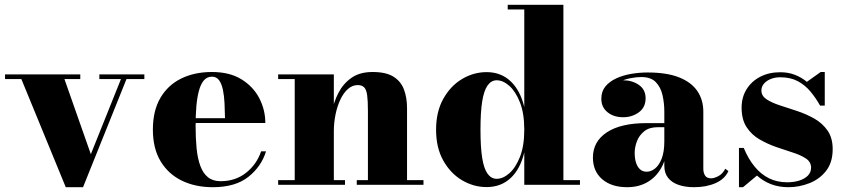

<svg xmlns="http://www.w3.org/2000/svg" viewBox="-20 -770 3518 800"><path d="M581.5 -460V-440.5H507L326 10H254L69 -440.5H1V-460H314.5V-440.5H248.5L358.5 -127.5L484 -440.5H394V-460Z M866.5 10Q794 10 737.8 -17.2Q681.5 -44.5 649.2 -98Q617 -151.5 617 -230Q617 -308.5 648.2 -362Q679.5 -415.5 735 -442.8Q790.5 -470 863 -470Q937 -470 986.2 -439.5Q1035.5 -409 1060.5 -360.5Q1085.5 -312 1085.5 -257.5H683.5V-277.5H917.5Q917 -309.5 915.5 -340.2Q914 -371 908.8 -396Q903.5 -421 892.8 -435.8Q882 -450.5 863 -450.5Q842.5 -450.5 829.2 -434.8Q816 -419 808.5 -390.5Q801 -362 798 -324.8Q795 -287.5 795 -244.5Q795 -193.5 799.2 -151.2Q803.5 -109 814.8 -78.5Q826 -48 846.5 -31.5Q867 -15 899 -15Q961 -15 1005.2 -50Q1049.5 -85 1068 -139.5H1088.5Q1069 -76 1014.8 -33Q960.5 10 866.5 10Z M1371 -460V-19.5H1417.5V0H1139V-19.5H1208V-440.5H1139V-460ZM1676 -319.5V-19.5H1744.5V0H1466.5V-19.5H1513V-308Q1513 -350 1509.8 -373.5Q1506.5 -397 1497.2 -406.2Q1488 -415.5 1470.5 -415.5Q1448 -415.5 1429.5 -399Q1411 -382.5 1398 -354.8Q1385 -327 1378 -292.8Q1371 -258.5 1371 -223L1354.5 -222.5Q1354.5 -259.5 1362.5 -302.2Q1370.5 -345 1390.2 -383.2Q1410 -421.5 1444.5 -445.8Q1479 -470 1532.5 -470Q1588.5 -470 1619.5 -450.5Q1650.5 -431 1663.2 -397Q1676 -363 1676 -319.5Z M2007.5 9.5Q1953.5 9.5 1905.2 -19Q1857 -47.5 1827 -101Q1797 -154.5 1797 -229.5Q1797 -304.5 1827 -358.2Q1857 -412 1905.2 -440.8Q1953.5 -469.5 2007.5 -469.5Q2067.5 -469.5 2107.8 -431.2Q2148 -393 2164.5 -324V-730.5H2095.5V-750H2327.5V-19.5H2396.5V0H2164.5V-135Q2148 -66 2107.8 -28.2Q2067.5 9.5 2007.5 9.5ZM2049.5 -25Q2076 -25 2102.2 -48Q2128.5 -71 2146.5 -116.5Q2164.5 -162 2164.5 -229.5Q2164.5 -297.5 2146.5 -343.2Q2128.5 -389 2102.2 -412.2Q2076 -435.5 2049.5 -435.5Q2027 -435.5 2011.8 -414.2Q1996.5 -393 1989.2 -347.8Q1982 -302.5 1982 -229.5Q1982 -156.5 1989.2 -111.5Q1996.5 -66.5 2011.8 -45.8Q2027 -25 2049.5 -25Z M2871.5 10Q2835 10 2807 0.2Q2779 -9.5 2763.5 -29.2Q2748 -49 2748 -79.5V-304.5Q2748 -340.5 2740.5 -373.5Q2733 -406.5 2712.5 -427.8Q2692 -449 2652 -449Q2631.5 -449 2607 -444.2Q2582.5 -439.5 2560.5 -429Q2538.5 -418.5 2524.2 -401.2Q2510 -384 2510 -358.5H2486.5Q2486.5 -392.5 2513.2 -414Q2540 -435.5 2576.5 -435.5Q2614 -435.5 2642 -416.2Q2670 -397 2670 -360.5Q2670 -322.5 2641.8 -302Q2613.5 -281.5 2576.5 -281.5Q2537 -281.5 2511.2 -302.5Q2485.5 -323.5 2485.5 -358.5Q2485.5 -389 2502.5 -409.8Q2519.5 -430.5 2547.8 -443.5Q2576 -456.5 2610 -462.2Q2644 -468 2678.5 -468Q2758 -468 2809.2 -447.8Q2860.5 -427.5 2885.5 -390.8Q2910.5 -354 2910.5 -304.5V-67Q2910.5 -50 2917.8 -38.5Q2925 -27 2943.5 -27Q2955.5 -27 2973.2 -36.2Q2991 -45.5 3002 -67L3015 -57Q3000 -24 2961.5 -7Q2923 10 2871.5 10ZM2593 10Q2528 10 2489.2 -23.2Q2450.5 -56.5 2450.5 -113.5Q2450.5 -180.5 2508.8 -218.8Q2567 -257 2673.5 -257H2794.5V-240H2720.5Q2685.5 -240 2664.5 -223.2Q2643.5 -206.5 2634 -181.8Q2624.5 -157 2624.5 -133.5Q2624.5 -110 2630 -92.5Q2635.5 -75 2646.5 -64.8Q2657.5 -54.5 2674.5 -54.5Q2692.5 -54.5 2709.2 -67.8Q2726 -81 2737 -109Q2748 -137 2748 -181H2761Q2761 -122.5 2740 -79.5Q2719 -36.5 2681.2 -13.2Q2643.5 10 2593 10Z M3059 10V-153.5H3079Q3098 -107.5 3124.5 -75.5Q3151 -43.5 3184.5 -27Q3218 -10.5 3259.5 -10.5Q3289 -10.5 3311.5 -18Q3334 -25.5 3346.8 -39Q3359.5 -52.5 3359.5 -71.5Q3359.5 -95 3338.5 -109.2Q3317.5 -123.5 3284.5 -134Q3251.5 -144.5 3214.8 -157.2Q3178 -170 3144.8 -189.2Q3111.5 -208.5 3090.8 -240.2Q3070 -272 3070 -321.5Q3070 -364.5 3090.5 -397.8Q3111 -431 3147.2 -450Q3183.5 -469 3231 -469Q3265 -469 3292.8 -458Q3320.5 -447 3342 -429L3399.5 -470H3416.5V-330H3397Q3379.5 -361.5 3357 -388.5Q3334.5 -415.5 3304 -431.8Q3273.5 -448 3231.5 -448Q3209.5 -448 3191.8 -441Q3174 -434 3163.2 -421.5Q3152.5 -409 3152.5 -393Q3152.5 -370.5 3174 -356.2Q3195.5 -342 3229.5 -331Q3263.5 -320 3301.2 -307.5Q3339 -295 3372.8 -276Q3406.5 -257 3428 -226.2Q3449.5 -195.5 3449.5 -148.5Q3449.5 -93 3422 -58Q3394.5 -23 3352 -6.5Q3309.5 10 3265.5 10Q3225.5 10 3192.8 -2.5Q3160 -15 3134 -38.5L3076 10Z"/></svg>

Font: Bodoni Moda 11pt ExtraBold
Style: Regular
Weight: 800
Designer: Owen Earl
Foundry: indestructible type
Version: Version 2.004